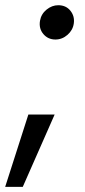

<svg xmlns="http://www.w3.org/2000/svg" viewBox="-31 -540 327 735"><path d="M-11.2 175.3 77.6 -101.6H178.2L56.2 175.3ZM181.2 -388.7Q152.8 -388.7 135 -409.7Q117.2 -430.7 122.1 -460.4Q126.5 -486.3 147.2 -503.2Q168 -520 191.9 -520Q221.7 -520 238.5 -499Q255.4 -478 251.5 -450.2Q248 -424.8 227.5 -406.7Q207 -388.7 181.2 -388.7Z"/></svg>

Font: Inter Variable
Style: Italic
Weight: 400
Italic angle: -9.39999°
Designer: Rasmus Andersson
Foundry: rsms
Version: Version 4.001;git-9221beed3